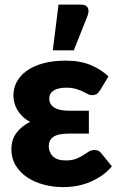

<svg xmlns="http://www.w3.org/2000/svg" viewBox="-20 -782 500 809"><path d="M451.5 -81Q427.5 -53.5 400.2 -36.5Q373 -19.5 346 -10Q319 -0.5 293.5 3Q268 6.5 247.5 6.5Q205 6.5 165.5 -3.8Q126 -14 95.5 -34.2Q65 -54.5 46.5 -84.2Q28 -114 28 -153Q28 -194.5 50 -223Q72 -251.5 107 -268.5Q88 -278.5 74.8 -291.5Q61.5 -304.5 53 -319Q44.5 -333.5 40.5 -349.2Q36.5 -365 36.5 -380Q36.5 -410 50.5 -436.8Q64.5 -463.5 92.2 -483.5Q120 -503.5 161.2 -515Q202.5 -526.5 256.5 -526.5Q318 -526.5 362 -508Q406 -489.5 437 -460L402 -402Q393.5 -389 386 -385Q378.5 -381 368 -381Q358.5 -381 349.2 -386Q340 -391 328 -396.8Q316 -402.5 299.5 -407.5Q283 -412.5 259 -412.5Q224.5 -412.5 206 -400.5Q187.5 -388.5 187.5 -366Q187.5 -342.5 208.5 -329Q229.5 -315.5 271 -315.5H354.5V-219H271Q224 -219 204.8 -205.2Q185.5 -191.5 185.5 -166Q185.5 -140.5 203 -123.2Q220.5 -106 256.5 -106Q283 -106 300.2 -112.8Q317.5 -119.5 330.2 -127.8Q343 -136 353.8 -143Q364.5 -150 378.5 -150Q397 -150 406.5 -136.5ZM202.5 -570 226.5 -762.5H321.5Q342.5 -762.5 349.5 -750.2Q356.5 -738 349.5 -717L291 -570Z"/></svg>

Font: Lato ExtraBold
Style: Regular
Weight: 800
Designer: Lukasz Dziedzic with Adam Twardoch and Botio Nikoltchev
Foundry: tyPoland Lukasz Dziedzic
Version: Version 2.015; 2015-08-06; http://www.latofonts.com/